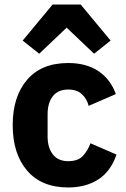

<svg xmlns="http://www.w3.org/2000/svg" viewBox="-20 -815 557 847"><path d="M281 12Q163 12 99.5 -62.5Q36 -137 36 -263Q36 -389 99.5 -463Q163 -537 281 -537Q361 -537 414.5 -501Q468 -465 491 -400L371 -348Q364 -378 342 -399Q320 -420 281 -420Q236 -420 213 -390.5Q190 -361 190 -311V-213Q190 -164 213 -134Q236 -104 281 -104Q325 -104 346.5 -128Q368 -152 379 -183L494 -133Q468 -58 413 -23Q358 12 281 12ZM212 -795H336L468 -636L395 -578L274 -693L153 -578L80 -636Z"/></svg>

Font: IBM Plex Sans Var
Style: Regular
Weight: 400
Designer: Mike Abbink, Paul van der Laan, Pieter van Rosmalen
Foundry: Bold Monday
Version: Version 3.000